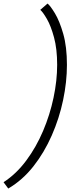

<svg xmlns="http://www.w3.org/2000/svg" viewBox="-74 -827 465 1080"><path d="M-27.5 233.5 -54 198Q17.5 151.5 73.5 76.2Q129.5 1 168.2 -90.2Q207 -181.5 227.2 -277.8Q247.5 -374 247.5 -462.5Q247.5 -551.5 230 -616.2Q212.5 -681 190 -720Q167.5 -759 152.5 -771.5L193.5 -807Q209 -795 235 -752Q261 -709 281.8 -636.5Q302.5 -564 302.5 -462Q302.5 -366.5 281 -264Q259.5 -161.5 217.2 -65.2Q175 31 113.8 108.8Q52.5 186.5 -27.5 233.5Z"/></svg>

Font: Epilogue Light
Style: Italic
Weight: 300
Italic angle: -12°
Designer: Tyler Finck
Foundry: Etcetera Type Co
Version: Version 2.111; ttfautohint (v1.8.3)